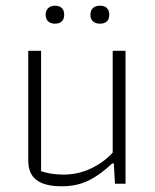

<svg xmlns="http://www.w3.org/2000/svg" viewBox="-20 -644 544 673"><path d="M140 -592Q140 -607 149 -615.5Q158 -624 173 -624Q188 -624 196.5 -616Q205 -608 205 -592Q205 -577 196.5 -569Q188 -561 173 -561Q158 -561 149 -569Q140 -577 140 -592ZM297 -592Q297 -608 306 -616Q315 -624 331 -624Q346 -624 354.5 -616Q363 -608 363 -592Q363 -577 354.5 -569Q346 -561 331 -561Q315 -561 306 -569Q297 -577 297 -592ZM79 -82V-466H124V-44Q159 -32 203 -32Q254 -32 299 -53.5Q344 -75 375 -109V-466H420V0H383L379 -71H373Q331 -31 290 -11Q249 9 196 9Q138 9 108.5 -12.5Q79 -34 79 -82Z"/></svg>

Font: Athiti Light
Style: Regular
Weight: 300
Designer: CadsonDemak Team
Foundry: CadsonDemak
Version: Version 1.032